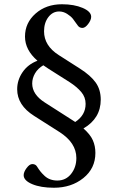

<svg xmlns="http://www.w3.org/2000/svg" viewBox="-20 -694 559 911"><path d="M235.8 196.8Q173.3 196.8 132.8 179.7Q92.3 162.6 92.3 137.2Q92.3 122.1 106.2 103.3Q120.1 84.5 133.3 84.5Q148.4 84.5 155.3 95.7Q164.6 110.4 171.9 119.6Q179.2 128.9 191.2 140.1Q203.1 151.4 218.5 157Q233.9 162.6 252 162.6Q292.5 162.6 317.4 131.1Q342.3 99.6 342.3 55.7Q342.3 -16.6 261.7 -67.9L142.1 -144Q61.5 -194.8 61.5 -270.5Q61.5 -314 86.9 -351.3Q112.3 -388.7 157.7 -405.8Q98.6 -457 98.6 -520.5Q98.6 -585.4 148.7 -629.6Q198.7 -673.8 273.9 -673.8Q331.5 -673.8 372.1 -656.5Q412.6 -639.2 412.6 -614.3Q412.6 -599.1 398.4 -580.3Q384.3 -561.5 371.1 -561.5Q356.9 -561.5 349.1 -572.8Q335.4 -592.8 325.7 -605Q315.9 -617.2 298.1 -628.4Q280.3 -639.6 260.7 -639.6Q230 -639.6 209.5 -612.8Q189 -585.9 189 -545.4Q189 -477.1 258.8 -432.6L358.9 -368.7Q409.7 -336.4 433.8 -302.7Q458 -269 458 -221.2Q458 -132.3 376 -84.5Q408.2 -56.2 420.4 -28.8Q432.6 -1.5 432.6 31.7Q432.6 105 375.5 150.9Q318.4 196.8 235.8 196.8ZM312 -131.3Q316.9 -128.4 325.2 -122.8Q333.5 -117.2 336.9 -115.2Q386.2 -147.5 386.2 -201.2Q386.2 -232.9 365.7 -257.3Q345.2 -281.7 309.6 -304.7L210.9 -367.2Q187.5 -382.8 185.5 -384.3Q159.7 -369.1 146.2 -345.9Q132.8 -322.8 132.8 -297.9Q132.8 -245.6 192.9 -207.5Z"/></svg>

Font: Elstob 10pt
Style: Regular
Weight: 400
Designer: Peter S. Baker
Version: Version 1.015